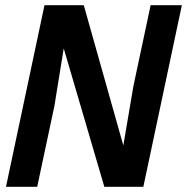

<svg xmlns="http://www.w3.org/2000/svg" viewBox="-20 -718 719 738"><path d="M151 -698H302L454 -159L493 -388L559 -698H679L531 0H381L225 -532L189 -310L123 0H3Z"/></svg>

Font: Azeret Mono Medium
Style: Italic
Weight: 500
Italic angle: -12°
Designer: Martin Vácha
Foundry: Displaay
Version: Version 1.000; Glyphs 3.0.3, build 3074